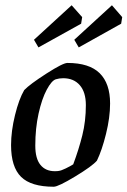

<svg xmlns="http://www.w3.org/2000/svg" viewBox="-20 -700 484 729"><path d="M22 -149Q22 -202 37 -263Q52 -324 72 -358Q93 -380 156 -420.5Q219 -461 236 -461Q319 -461 358.5 -422Q398 -383 398 -307Q398 -254 382.5 -191.5Q367 -129 348 -90Q330 -69 265.5 -30Q201 9 184 9Q98 9 60 -28.5Q22 -66 22 -149ZM203 -51Q212 -52 229.5 -60.5Q247 -69 258 -76Q279 -132 292.5 -186Q306 -240 306 -301Q306 -350 283 -376.5Q260 -403 220 -403Q205 -403 192 -399Q176 -394 157.5 -359.5Q139 -325 126.5 -269Q114 -213 114 -147Q114 -98 133.5 -74Q153 -50 188 -50Q198 -50 203 -51ZM109 -549 252 -680 292 -635 288 -610 126 -520ZM262 -549 405 -680 444 -635 440 -610 279 -520Z"/></svg>

Font: Grenze
Style: Italic
Weight: 400
Italic angle: -10°
Designer: Renata Polastri
Foundry: Omnibus-Type
Version: Version 1.002; ttfautohint (v1.8)